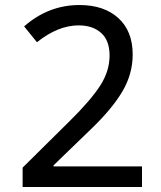

<svg xmlns="http://www.w3.org/2000/svg" viewBox="-20 -744 640 764"><path d="M70 -77 259 -264Q341 -345 378.5 -403Q416 -461 416 -523Q416 -583 382.5 -613Q349 -643 293 -643Q211 -643 127 -576L76 -639Q173 -724 296 -724Q394 -724 451 -672Q508 -620 508 -527Q508 -450 467.5 -381Q427 -312 344 -232L193 -86V-82H545V0H70Z"/></svg>

Font: Noto Sans Mono UI
Style: Regular
Weight: 400
Monospace: yes
Designer: Monotype Design team
Foundry: Monotype Imaging Inc.
Version: Version 1.000